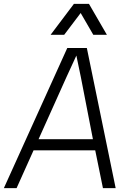

<svg xmlns="http://www.w3.org/2000/svg" viewBox="-42 -976 662 996"><path d="M-22 0 307 -727H408.5L558 0H492L446.5 -223L479 -196H93L131 -254H466.5L444 -233.5L377.5 -575.5L354 -688.5H354.5L302.5 -575.5L44 0ZM220.5 -795.5 341.5 -956H419.5L512.5 -795.5H442L376.5 -908.5L291 -795.5Z"/></svg>

Font: Spline Sans Mono Light
Style: Italic
Weight: 300
Italic angle: -4°
Monospace: yes
Version: Version 1.004